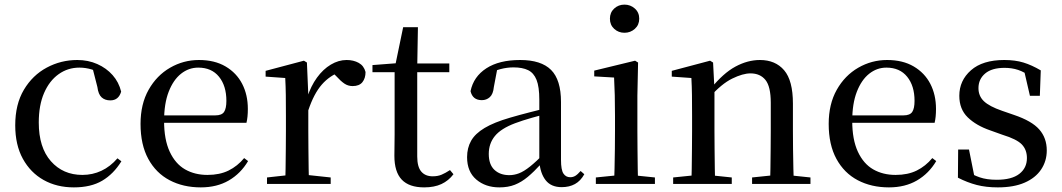

<svg xmlns="http://www.w3.org/2000/svg" viewBox="-20 -797 4600 832"><path d="M300 15Q226 15 169 -17Q112 -49 79 -109Q46 -169 46 -254Q46 -345 83.5 -408Q121 -471 182.5 -504Q244 -537 315 -537Q362 -537 401.5 -519.5Q441 -502 468 -471.5Q495 -441 505 -400Q494 -362 458 -362Q435 -362 420.5 -375Q406 -388 402 -420L379 -510L434 -469Q404 -488 377.5 -496Q351 -504 324 -504Q274 -504 234 -475.5Q194 -447 171 -394Q148 -341 148 -266Q148 -158 200.5 -98.5Q253 -39 337 -39Q381 -39 419.5 -57Q458 -75 489 -111L506 -98Q472 -43 423 -14Q374 15 300 15Z M850 15Q774 15 715 -16Q656 -47 622.5 -108.5Q589 -170 589 -260Q589 -346 624 -408Q659 -470 717 -503.5Q775 -537 842 -537Q910 -537 957.5 -509Q1005 -481 1029.5 -433.5Q1054 -386 1054 -325Q1054 -289 1048 -265H633V-297H913Q941 -297 951 -312Q961 -327 961 -360Q961 -425 929 -464.5Q897 -504 839 -504Q798 -504 764.5 -477.5Q731 -451 711 -399.5Q691 -348 691 -273Q691 -192 715.5 -139.5Q740 -87 782 -63Q824 -39 879 -39Q932 -39 970.5 -58Q1009 -77 1038 -112L1055 -99Q1023 -45 971.5 -15Q920 15 850 15Z M1137 0V-28L1246 -40H1301L1413 -28V0ZM1216 0Q1217 -25 1217.5 -66Q1218 -107 1218.5 -152Q1219 -197 1219 -230V-295Q1219 -347 1218.5 -385Q1218 -423 1216 -459L1131 -465V-490L1297 -534L1310 -526L1316 -385V-384V-230Q1316 -197 1316.5 -152Q1317 -107 1317.5 -66Q1318 -25 1319 0ZM1316 -319 1291 -374H1311Q1327 -424 1353.5 -460.5Q1380 -497 1413.5 -517Q1447 -537 1482 -537Q1512 -537 1534.5 -524.5Q1557 -512 1564 -485Q1564 -458 1550.5 -441Q1537 -424 1508 -424Q1488 -424 1472 -435Q1456 -446 1438 -466L1415 -489L1458 -487Q1409 -470 1374.5 -430.5Q1340 -391 1316 -319Z M1739 -484V-522H1927V-484ZM1818 15Q1753 15 1721 -18.5Q1689 -52 1689 -122Q1689 -147 1689.5 -167Q1690 -187 1690 -215V-484H1594V-515L1711 -524L1692 -510L1727 -679H1791L1788 -506V-495V-119Q1788 -74 1805.5 -53.5Q1823 -33 1855 -33Q1877 -33 1893.5 -40Q1910 -47 1930 -60L1945 -42Q1924 -14 1893 0.5Q1862 15 1818 15Z M2144 15Q2084 15 2044 -19Q2004 -53 2004 -116Q2004 -156 2021.5 -187Q2039 -218 2080 -242.5Q2121 -267 2190 -287Q2231 -299 2278 -311Q2325 -323 2365 -333V-308Q2325 -298 2284.5 -286.5Q2244 -275 2212 -263Q2151 -240 2124.5 -207.5Q2098 -175 2098 -130Q2098 -84 2122.5 -61Q2147 -38 2187 -38Q2208 -38 2229 -46Q2250 -54 2277 -75.5Q2304 -97 2341 -135L2351 -86H2324Q2294 -53 2267 -30.5Q2240 -8 2211 3.5Q2182 15 2144 15ZM2414 14Q2368 14 2344.5 -16Q2321 -46 2317 -98V-101V-365Q2317 -421 2305 -451Q2293 -481 2268.5 -493Q2244 -505 2205 -505Q2177 -505 2148.5 -497.5Q2120 -490 2086 -472L2135 -499L2120 -420Q2117 -389 2102.5 -376Q2088 -363 2068 -363Q2028 -363 2019 -402Q2032 -465 2087.5 -501Q2143 -537 2234 -537Q2325 -537 2368 -494Q2411 -451 2411 -355V-104Q2411 -61 2421.5 -45Q2432 -29 2451 -29Q2463 -29 2473 -35Q2483 -41 2496 -56L2512 -42Q2496 -13 2471.5 0.5Q2447 14 2414 14Z M2562 0V-28L2671 -39H2711L2818 -28V0ZM2641 0Q2642 -25 2643 -66Q2644 -107 2644.5 -152Q2645 -197 2645 -230V-294Q2645 -345 2644 -384.5Q2643 -424 2641 -461L2555 -466V-491L2732 -534L2745 -526L2742 -382V-230Q2742 -197 2742.5 -152Q2743 -107 2743.5 -66Q2744 -25 2745 0ZM2686 -655Q2660 -655 2641.5 -672Q2623 -689 2623 -716Q2623 -743 2641.5 -760Q2660 -777 2686 -777Q2712 -777 2731 -760Q2750 -743 2750 -716Q2750 -689 2731 -672Q2712 -655 2686 -655Z M2897 0V-28L3005 -39H3046L3151 -28V0ZM2976 0Q2977 -25 2977.5 -66Q2978 -107 2978.5 -152Q2979 -197 2979 -230V-295Q2979 -346 2978.5 -384.5Q2978 -423 2976 -459L2891 -465V-490L3057 -534L3070 -526L3076 -410V-409V-230Q3076 -197 3076.5 -152Q3077 -107 3077.5 -66Q3078 -25 3079 0ZM3239 0V-28L3345 -39H3387L3492 -28V0ZM3317 0Q3318 -25 3318.5 -65.5Q3319 -106 3319.5 -151Q3320 -196 3320 -230V-352Q3320 -422 3297 -450.5Q3274 -479 3232 -479Q3199 -479 3153 -456.5Q3107 -434 3055 -376L3048 -412H3059Q3114 -480 3167 -508.5Q3220 -537 3273 -537Q3340 -537 3378 -492.5Q3416 -448 3416 -348V-230Q3416 -196 3416.5 -151Q3417 -106 3418 -65.5Q3419 -25 3420 0Z M3832 15Q3756 15 3697 -16Q3638 -47 3604.5 -108.5Q3571 -170 3571 -260Q3571 -346 3606 -408Q3641 -470 3699 -503.5Q3757 -537 3824 -537Q3892 -537 3939.5 -509Q3987 -481 4011.5 -433.5Q4036 -386 4036 -325Q4036 -289 4030 -265H3615V-297H3895Q3923 -297 3933 -312Q3943 -327 3943 -360Q3943 -425 3911 -464.5Q3879 -504 3821 -504Q3780 -504 3746.5 -477.5Q3713 -451 3693 -399.5Q3673 -348 3673 -273Q3673 -192 3697.5 -139.5Q3722 -87 3764 -63Q3806 -39 3861 -39Q3914 -39 3952.5 -58Q3991 -77 4020 -112L4037 -99Q4005 -45 3953.5 -15Q3902 15 3832 15Z M4304 15Q4253 15 4212.5 4.5Q4172 -6 4131 -27L4132 -149H4179L4205 -19L4165 -22V-58Q4195 -39 4225.5 -28.5Q4256 -18 4299 -18Q4364 -18 4397 -43.5Q4430 -69 4430 -112Q4430 -148 4408 -171Q4386 -194 4324 -213L4271 -232Q4210 -253 4173.5 -288.5Q4137 -324 4137 -382Q4137 -448 4187.5 -492.5Q4238 -537 4332 -537Q4379 -537 4415 -526Q4451 -515 4490 -492L4486 -382H4443L4415 -503L4449 -495V-463Q4419 -485 4392 -494Q4365 -503 4333 -503Q4278 -503 4249 -478.5Q4220 -454 4220 -415Q4220 -381 4243.5 -358.5Q4267 -336 4322 -317L4374 -299Q4451 -273 4483.5 -236Q4516 -199 4516 -145Q4516 -99 4491.5 -62.5Q4467 -26 4420 -5.5Q4373 15 4304 15Z"/></svg>

Font: Noto Serif SC ExtraLight Medium
Style: Regular
Weight: 500
Version: Version 2.002-H1;hotconv 1.1.0;makeotfexe 2.6.0